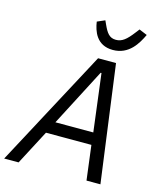

<svg xmlns="http://www.w3.org/2000/svg" viewBox="-159 -1013 915 1106"><g transform="rotate(15 298.0 -460.0)"><path d="M415 -766C512 -766 556 -845 582 -900L534 -920L517 -898C478 -847 453 -827 417 -827C378 -827 361 -852 340 -898L330 -920L284 -900C292 -846 317 -766 415 -766ZM547 0 453 -698H346L-27 0H59L167 -206H438L464 0ZM430 -278H204L382 -621H387Z"/></g></svg>

Font: LVC Sans
Style: Italic
Weight: 400
Italic angle: -11.31°
Designer: Mike Abbink, Paul van der Laan, Pieter van Rosmalen
Foundry: Bold Monday
Version: Version 3.0